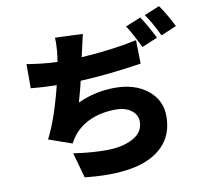

<svg xmlns="http://www.w3.org/2000/svg" viewBox="-97 -992 1222 1155"><g transform="rotate(-10 513.5 -414.5)"><path d="M776.4 -709 779.3 -565.4Q573.2 -534.2 406.2 -526.4Q399.4 -494.1 373 -399.4Q482.4 -449.2 600.6 -449.2Q722.7 -449.2 799.8 -387.7Q877 -326.2 877 -227.5Q877 -114.3 808.1 -45.4Q739.3 23.4 618.7 45.9Q498 68.4 329.1 49.8L286.1 -104.5Q395.5 -87.9 490.7 -88.4Q585.9 -88.9 649.9 -123.5Q713.9 -158.2 713.9 -223.6Q713.9 -263.7 678.7 -291.5Q643.6 -319.3 582 -319.3Q497.1 -319.3 428.7 -289.6Q360.4 -259.8 319.3 -205.1Q305.7 -187.5 293 -163.1L151.4 -212.9Q210 -325.2 259.8 -525.4Q168.9 -527.3 102.5 -534.2V-681.6Q204.1 -665 289.1 -662.1Q293 -691.4 293.9 -699.2Q301.8 -760.7 298.8 -808.6L467.8 -801.8Q462.9 -784.2 442.4 -690.4L436.5 -665Q620.1 -675.8 776.4 -709ZM731.4 -800.8 825.2 -838.9Q861.3 -786.1 903.3 -702.1L807.6 -662.1Q802.7 -671.9 791 -694.8Q779.3 -717.8 771.5 -732.9Q763.7 -748 752.4 -767.6Q741.2 -787.1 731.4 -800.8ZM854.5 -848.6 948.2 -886.7Q992.2 -823.2 1027.3 -751L932.6 -710.9Q891.6 -796.9 854.5 -848.6Z"/></g></svg>

Font: GenEi Gothic M Heavy
Style: Regular
Weight: 800
Designer: o_tamon (Modified); [Source Han Sans]
Ryoko NISHIZUKA  (kana & ideographs); Paul D. Hunt (Latin, Greek & Cyrillic); Wenl
Version: Version 1.1a;Original Version 1.004